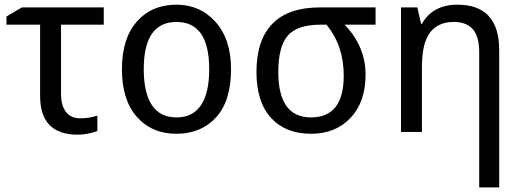

<svg xmlns="http://www.w3.org/2000/svg" viewBox="-20 -567 2247 825"><path d="M425.8 -535.2V-460.9H242.2V-164.1Q242.2 -113.3 263.7 -85.9Q285.2 -58.6 324.2 -58.6Q363.3 -58.6 398.4 -70.3V-3.9Q355.5 11.7 312.5 11.7Q234.4 11.7 193.4 -29.3Q152.3 -70.3 152.3 -156.2V-460.9H7.8V-496.1L74.2 -535.2Z M503.9 -269.5Q503.9 -402.3 568.4 -474.6Q632.8 -546.9 738.3 -546.9Q839.8 -546.9 906.2 -472.7Q972.7 -398.4 972.7 -269.5Q972.7 -132.8 908.2 -62.5Q843.8 7.8 738.3 7.8Q632.8 7.8 568.4 -64.5Q503.9 -136.7 503.9 -269.5ZM878.9 -269.5Q878.9 -371.1 843.8 -421.9Q808.6 -472.7 738.3 -472.7Q668 -472.7 632.8 -421.9Q597.7 -371.1 597.7 -269.5Q597.7 -168 632.8 -115.2Q668 -62.5 738.3 -62.5Q808.6 -62.5 843.8 -115.2Q878.9 -168 878.9 -269.5Z M1593.8 -535.2V-460.9H1460.9Q1550.8 -367.2 1550.8 -246.1Q1550.8 -128.9 1486.3 -60.5Q1421.9 7.8 1316.4 7.8Q1207 7.8 1144.5 -60.5Q1082 -128.9 1082 -257.8Q1082 -394.5 1150.4 -464.8Q1218.8 -535.2 1355.5 -535.2ZM1382.8 -460.9H1355.5Q1257.8 -460.9 1216.8 -414.1Q1175.8 -367.2 1175.8 -257.8Q1175.8 -160.2 1210.9 -111.3Q1246.1 -62.5 1316.4 -62.5Q1386.7 -62.5 1421.9 -107.4Q1457 -152.3 1457 -242.2Q1457 -371.1 1382.8 -460.9Z M2039.1 238.3V-343.8Q2039.1 -410.2 2011.7 -441.4Q1984.4 -472.7 1929.7 -472.7Q1863.3 -472.7 1828.1 -427.7Q1793 -382.8 1793 -277.3V0H1703.1V-535.2H1773.4L1789.1 -464.8H1793Q1839.8 -546.9 1945.3 -546.9Q2035.2 -546.9 2080.1 -498Q2125 -449.2 2125 -351.6V238.3Z"/></svg>

Font: Droid Sans Fallback
Style: Regular
Weight: 400
Designer: Steve Matteson
Foundry: Ascender Corporation
Version: 3.00 (Khmer version)